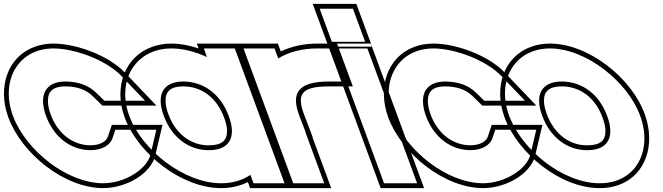

<svg xmlns="http://www.w3.org/2000/svg" viewBox="-199 -877 3406 987"><path d="M424.6 -487 546.8 -359H337.8L294.7 -401C255.4 -439 203.9 -457 137.9 -458C37.9 -458 -2.5 -393 37.6 -281C78.9 -169 166.9 -105 268.1 -105C326.4 -106 368.9 -131 380.2 -169L393.9 -210H604.7L574.3 -81C555 -7 444.3 64 333.1 65H332C145.2 65 -66.1 -104 -132.4 -281C-197.7 -458 -110.3 -628 77.6 -628C187.2 -627 345.4 -569 424.6 -487ZM442.6 -504.3C356.9 -593.1 194.6 -651.9 77.7 -653C41.2 -653 8.2 -647.2 -21.7 -636.2C-161.3 -584.7 -212.8 -426.9 -155.8 -272.3C-86.1 -86 131.9 90 332 90H333.2C452.4 88.9 574.8 15.9 598.5 -75L636.3 -235H375.8L356.4 -176.5C349.3 -152.7 320.2 -130.9 267.9 -130C178.6 -130 99.3 -185.9 61.1 -289.5C51.6 -316.1 47.3 -339.4 47.3 -357.9C47.3 -407.1 73.2 -433 137.8 -433C199 -432.1 243.5 -415.7 277.3 -383.1L327.6 -334H605.2Z M465.6 -281C400 -459 493.7 -627 681.9 -628C740.6 -628 803.8 -611.6 864.9 -583.8L848.7 -628H1026.2L1057.5 -543L1152.8 -284.5L1154.1 -281L1250.4 -20L1281.7 65H1104.2L1088.3 21.9C1047.8 49.3 996.7 65.3 937.5 65C747.7 65 530.5 -105 465.6 -281ZM643.1 -281C684.4 -169 773.9 -104 874.8 -105C975.4 -105 1018 -165.8 978.8 -275.2L976.6 -281C935 -394 847.3 -457 744.6 -458C642.2 -458 601.5 -394 643.1 -281ZM442.2 -272.3C510.7 -86.6 734.8 90 937.4 90C988.9 90.3 1035.6 78.8 1075.2 58.7L1086.8 90H1317.6L1043.6 -653H812.8L822.1 -627.8C774.6 -644 727.9 -653 681.8 -653C645.3 -652.8 611.9 -646.8 581.7 -635.8C441.3 -584.4 384.7 -428.2 442.2 -272.3ZM666.6 -289.7C656.5 -317 652 -340.3 652 -359C651.8 -407.3 677.6 -433 744.5 -433C835.9 -432.1 914.5 -377.1 953.2 -272.3L955.3 -266.6C964.2 -241.7 968.2 -220 968.2 -202.9C968.2 -155.4 942.2 -130 874.7 -130C785.4 -129.1 704.9 -185.8 666.6 -289.7Z M1231.1 -576.6C1285 -609.8 1356 -628 1431.2 -628H1516.2L1578.8 -458H1493.8C1347.4 -458 1293.5 -410.5 1337.2 -288.9L1339.4 -283L1372.2 -197H1371.1L1436.4 -20L1467.7 65H1290.2L1258.9 -20L1162.6 -281C1162.2 -282.2 1161.7 -283.4 1161.3 -284.6L1066 -543L1034.7 -628H1212.2ZM1244.5 -612.5 1229.6 -653H998.8L1137.8 -276C1138.3 -274.8 1138.7 -273.5 1139.2 -272.4L1272.8 90H1503.6L1407 -172H1408.6L1362.8 -291.8L1360.7 -297.5C1351.6 -322.7 1347.5 -343.7 1347.5 -359.7C1347.3 -407 1380.5 -433 1493.8 -433H1614.7L1533.6 -653H1431.2C1363.4 -653 1297.6 -638.5 1244.5 -612.5Z M1592.1 -662H1593.1H1678.1L1615.4 -832H1530.4H1529.4H1444.4L1507.1 -662ZM1551 -543 1519.7 -628H1689.7L1721 -543L1913.9 -20L1945.2 65H1775.2L1743.9 -20ZM1489.7 -637 1408.6 -857H1632.9L1714 -637ZM1483.8 -653 1757.8 90H1981.1L1707.1 -653Z M2377.6 -487 2499.8 -359H2290.8L2247.7 -401C2208.4 -439 2156.9 -457 2090.9 -458C1990.9 -458 1950.5 -393 1990.6 -281C2031.9 -169 2119.9 -105 2221.1 -105C2279.4 -106 2321.9 -131 2333.2 -169L2346.9 -210H2557.7L2527.3 -81C2508 -7 2397.3 64 2286.1 65H2285C2098.2 65 1886.9 -104 1820.6 -281C1755.3 -458 1842.7 -628 2030.6 -628C2140.2 -627 2298.4 -569 2377.6 -487ZM2395.6 -504.3C2309.9 -593.1 2147.6 -651.9 2030.7 -653C1994.2 -653 1961.2 -647.2 1931.3 -636.2C1791.7 -584.7 1740.2 -426.9 1797.2 -272.3C1866.9 -86 2084.9 90 2285 90H2286.2C2405.4 88.9 2527.8 15.9 2551.5 -75L2589.3 -235H2328.8L2309.4 -176.5C2302.3 -152.7 2273.2 -130.9 2220.9 -130C2131.6 -130 2052.3 -185.9 2014.1 -289.5C2004.6 -316.1 2000.3 -339.4 2000.3 -357.9C2000.3 -407.1 2026.2 -433 2090.8 -433C2152 -432.1 2196.5 -415.7 2230.3 -383.1L2280.6 -334H2558.2Z M2418.3 -282C2353 -459 2442 -627 2627.4 -628C2814.2 -628 3028.2 -457 3091.8 -282C3157 -105 3072.1 66 2883 65C2696.2 65 2483.5 -105 2418.3 -282ZM2588.3 -282C2629.9 -169 2719.4 -104 2820.3 -105C2922.6 -105 2964.8 -168 2921.8 -282C2880.5 -394 2792.8 -457 2690.1 -458C2587.8 -458 2547 -394 2588.3 -282ZM2394.8 -273.3C2463.5 -87 2682.9 90 2882.9 90C2919.4 90.2 2953.1 84.4 2983 73.4C3122.7 21.9 3172 -136.7 3115.2 -290.6C3048.3 -475.1 2827.5 -653 2627.3 -653C2591.9 -652.8 2559.4 -647 2530.1 -636.3C2391 -585.2 2337.6 -428.4 2394.8 -273.3ZM2611.7 -290.7C2601.8 -317.5 2597.4 -340.4 2597.3 -358.8C2597.1 -407.1 2622.9 -433 2690 -433C2781.4 -432.1 2860 -377.1 2898.3 -273.3C2908.9 -245.3 2913.4 -222 2913.5 -203.2C2913.6 -155.4 2887.7 -130 2820.2 -130C2730.9 -129.1 2650.4 -185.7 2611.7 -290.7Z"/></svg>

Font: Nordica Plus
Style: NordicaClassicBkExtOpOblOl
Weight: 900
Version: Version 1.01